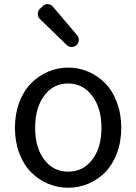

<svg xmlns="http://www.w3.org/2000/svg" viewBox="-20 -877 645 910"><path d="M50.8 -271.5Q50.8 -336.9 71.3 -391.6Q91.8 -446.3 127 -481.9Q162.1 -517.6 207.5 -537.1Q252.9 -556.6 303.2 -556.6Q353.5 -556.6 398.9 -537.1Q444.3 -517.6 479 -481.9Q513.7 -446.3 534.2 -391.6Q554.7 -336.9 554.7 -271.5Q554.7 -205.1 534.2 -150.9Q513.7 -96.7 479 -61Q444.3 -25.4 398.9 -6.3Q353.5 12.7 303.2 12.7Q252.9 12.7 207.5 -6.3Q162.1 -25.4 127 -61Q91.8 -96.7 71.3 -150.9Q50.8 -205.1 50.8 -271.5ZM460.9 -271.5Q460.9 -364.3 417 -422.9Q373 -481.4 302.7 -481.4Q232.4 -481.4 189.5 -423.3Q146.5 -365.2 146.5 -271.5Q146.5 -177.7 189.5 -120.6Q232.4 -63.5 303.2 -63.5Q374 -63.5 417.5 -120.6Q460.9 -177.7 460.9 -271.5ZM342.8 -663.1Q333 -654.3 319.3 -654.3Q305.7 -654.3 295.9 -664.1L168.9 -787.1Q159.2 -796.9 159.2 -810.5Q159.2 -825.2 168.9 -835L182.6 -847.7Q192.4 -857.4 205.1 -857.4Q206.1 -857.4 207 -857.4Q221.7 -856.4 230.5 -845.7L344.7 -710.9Q353.5 -701.2 353.5 -688.5Q353.5 -673.8 342.8 -663.1Z"/></svg>

Font: Gen Jyuu GothicL Regular
Style: Regular
Weight: 400
Designer: [Source Han Sans]
Ryoko NISHIZUKA  (kana & ideographs); Paul D. Hunt (Latin, Greek & Cyrillic); Wenlong ZHANG  (bopomofo
Version: Version 1.002.20150607